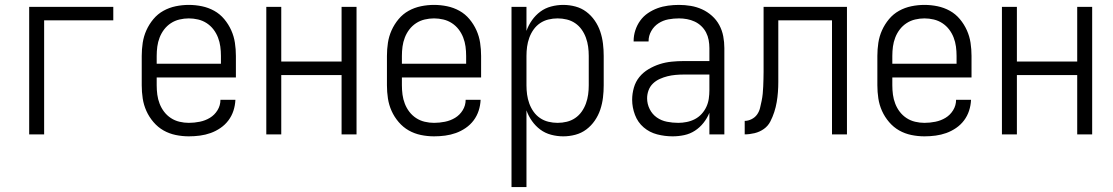

<svg xmlns="http://www.w3.org/2000/svg" viewBox="-20 -548 4540 783"><path d="M99 0V-520H442V-465H160V0Z M750 8Q723 8 696.5 2.5Q670 -3 647 -16Q624 -29 606 -50Q588 -71 577 -95.5Q566 -120 562 -146.5Q558 -173 558 -200V-320Q558 -347 562 -373.5Q566 -400 577 -424.5Q588 -449 605.5 -470Q623 -491 646.5 -504Q670 -517 696.5 -522.5Q723 -528 750 -528Q777 -528 803.5 -522.5Q830 -517 853.5 -504Q877 -491 894.5 -470Q912 -449 923 -424.5Q934 -400 938 -373.5Q942 -347 942 -320V-232H619V-200Q619 -181 621.5 -162Q624 -143 631 -125Q638 -107 649.5 -92Q661 -77 677 -66.5Q693 -56 712 -51.5Q731 -47 750 -47Q772 -47 794.5 -51.5Q817 -56 836 -67.5Q855 -79 867 -98.5Q879 -118 879 -141H940Q939 -118 932 -96.5Q925 -75 911.5 -57Q898 -39 879 -26Q860 -13 839 -5.5Q818 2 795.5 5Q773 8 750 8ZM619 -288H881V-320Q881 -339 878.5 -358Q876 -377 869 -395Q862 -413 850.5 -428Q839 -443 823 -453.5Q807 -464 788 -468.5Q769 -473 750 -473Q731 -473 712 -468.5Q693 -464 677 -453.5Q661 -443 649.5 -428Q638 -413 631 -395Q624 -377 621.5 -358Q619 -339 619 -320Z M1066 0V-520H1127V-297H1373V-520H1434V0H1373V-242H1127V0Z M1750 8Q1723 8 1696.5 2.5Q1670 -3 1647 -16Q1624 -29 1606 -50Q1588 -71 1577 -95.5Q1566 -120 1562 -146.5Q1558 -173 1558 -200V-320Q1558 -347 1562 -373.5Q1566 -400 1577 -424.5Q1588 -449 1605.5 -470Q1623 -491 1646.5 -504Q1670 -517 1696.5 -522.5Q1723 -528 1750 -528Q1777 -528 1803.5 -522.5Q1830 -517 1853.5 -504Q1877 -491 1894.5 -470Q1912 -449 1923 -424.5Q1934 -400 1938 -373.5Q1942 -347 1942 -320V-232H1619V-200Q1619 -181 1621.5 -162Q1624 -143 1631 -125Q1638 -107 1649.5 -92Q1661 -77 1677 -66.5Q1693 -56 1712 -51.5Q1731 -47 1750 -47Q1772 -47 1794.5 -51.5Q1817 -56 1836 -67.5Q1855 -79 1867 -98.5Q1879 -118 1879 -141H1940Q1939 -118 1932 -96.5Q1925 -75 1911.5 -57Q1898 -39 1879 -26Q1860 -13 1839 -5.5Q1818 2 1795.5 5Q1773 8 1750 8ZM1619 -288H1881V-320Q1881 -339 1878.5 -358Q1876 -377 1869 -395Q1862 -413 1850.5 -428Q1839 -443 1823 -453.5Q1807 -464 1788 -468.5Q1769 -473 1750 -473Q1731 -473 1712 -468.5Q1693 -464 1677 -453.5Q1661 -443 1649.5 -428Q1638 -413 1631 -395Q1624 -377 1621.5 -358Q1619 -339 1619 -320Z M2066 215V-520H2127V-422Q2135 -445 2149.5 -465.5Q2164 -486 2183.5 -500.5Q2203 -515 2227.5 -521.5Q2252 -528 2277 -528Q2302 -528 2326.5 -521.5Q2351 -515 2371 -500Q2391 -485 2405.5 -464Q2420 -443 2428 -419Q2436 -395 2439 -370Q2442 -345 2442 -320V-200Q2442 -175 2439 -150Q2436 -125 2428 -101Q2420 -77 2405.5 -56Q2391 -35 2371 -20Q2351 -5 2326.5 1.5Q2302 8 2277 8Q2252 8 2227.5 1.5Q2203 -5 2183.5 -19.5Q2164 -34 2149.5 -54.5Q2135 -75 2127 -98V215ZM2254 -47Q2273 -47 2291.5 -51.5Q2310 -56 2325.5 -66.5Q2341 -77 2352 -92.5Q2363 -108 2369.5 -126Q2376 -144 2378.5 -162.5Q2381 -181 2381 -200V-320Q2381 -339 2378.5 -357.5Q2376 -376 2369.5 -394Q2363 -412 2352 -427.5Q2341 -443 2325.5 -453.5Q2310 -464 2291.5 -468.5Q2273 -473 2254 -473Q2235 -473 2216.5 -468.5Q2198 -464 2182.5 -453.5Q2167 -443 2156 -427.5Q2145 -412 2138.5 -394Q2132 -376 2129.5 -357.5Q2127 -339 2127 -320V-200Q2127 -181 2129.5 -162.5Q2132 -144 2138.5 -126Q2145 -108 2156 -92.5Q2167 -77 2182.5 -66.5Q2198 -56 2216.5 -51.5Q2235 -47 2254 -47Z M2723 8Q2691 8 2660 0Q2629 -8 2605 -28.5Q2581 -49 2569.5 -79.5Q2558 -110 2558 -141Q2558 -166 2565 -190.5Q2572 -215 2587.5 -234Q2603 -253 2625 -266Q2647 -279 2670.5 -286.5Q2694 -294 2719 -296.5Q2744 -299 2768 -299H2873V-352Q2873 -368 2870 -384.5Q2867 -401 2859.5 -415.5Q2852 -430 2840 -441.5Q2828 -453 2813 -460Q2798 -467 2781.5 -470Q2765 -473 2749 -473Q2727 -473 2705.5 -469Q2684 -465 2665.5 -453Q2647 -441 2636 -421.5Q2625 -402 2625 -381V-379H2564V-381Q2564 -403 2571 -424.5Q2578 -446 2591 -464Q2604 -482 2622.5 -494.5Q2641 -507 2661.5 -514.5Q2682 -522 2704.5 -525Q2727 -528 2749 -528Q2773 -528 2797 -524Q2821 -520 2843 -510Q2865 -500 2883.5 -483.5Q2902 -467 2913.5 -445.5Q2925 -424 2929.5 -400Q2934 -376 2934 -352V0H2873V-88Q2864 -66 2849 -47Q2834 -28 2814 -15Q2794 -2 2770.5 3Q2747 8 2723 8ZM2746 -47Q2763 -47 2780.5 -50.5Q2798 -54 2813.5 -62Q2829 -70 2841 -83Q2853 -96 2860.5 -112Q2868 -128 2870.5 -145.5Q2873 -163 2873 -180V-244H2768Q2752 -244 2735 -242.5Q2718 -241 2702 -237Q2686 -233 2670.5 -226Q2655 -219 2643 -207.5Q2631 -196 2625 -180Q2619 -164 2619 -147Q2619 -124 2629.5 -103Q2640 -82 2658.5 -69Q2677 -56 2700 -51.5Q2723 -47 2746 -47Z M3373 0V-465H3154V-256Q3154 -235 3154 -214Q3154 -193 3152.5 -172.5Q3151 -152 3147.5 -131.5Q3144 -111 3137.5 -91Q3131 -71 3121.5 -52.5Q3112 -34 3095 -22Q3078 -10 3057.5 -5Q3037 0 3017 0V-55Q3031 -55 3045 -62Q3059 -69 3067.5 -81Q3076 -93 3079.5 -107.5Q3083 -122 3086 -136.5Q3089 -151 3090.5 -166Q3092 -181 3092.5 -195.5Q3093 -210 3093.5 -225Q3094 -240 3094 -255V-520H3434V0Z M3750 8Q3723 8 3696.5 2.5Q3670 -3 3647 -16Q3624 -29 3606 -50Q3588 -71 3577 -95.5Q3566 -120 3562 -146.5Q3558 -173 3558 -200V-320Q3558 -347 3562 -373.5Q3566 -400 3577 -424.5Q3588 -449 3605.5 -470Q3623 -491 3646.5 -504Q3670 -517 3696.5 -522.5Q3723 -528 3750 -528Q3777 -528 3803.5 -522.5Q3830 -517 3853.5 -504Q3877 -491 3894.5 -470Q3912 -449 3923 -424.5Q3934 -400 3938 -373.5Q3942 -347 3942 -320V-232H3619V-200Q3619 -181 3621.5 -162Q3624 -143 3631 -125Q3638 -107 3649.5 -92Q3661 -77 3677 -66.5Q3693 -56 3712 -51.5Q3731 -47 3750 -47Q3772 -47 3794.5 -51.5Q3817 -56 3836 -67.5Q3855 -79 3867 -98.5Q3879 -118 3879 -141H3940Q3939 -118 3932 -96.5Q3925 -75 3911.5 -57Q3898 -39 3879 -26Q3860 -13 3839 -5.5Q3818 2 3795.5 5Q3773 8 3750 8ZM3619 -288H3881V-320Q3881 -339 3878.5 -358Q3876 -377 3869 -395Q3862 -413 3850.5 -428Q3839 -443 3823 -453.5Q3807 -464 3788 -468.5Q3769 -473 3750 -473Q3731 -473 3712 -468.5Q3693 -464 3677 -453.5Q3661 -443 3649.5 -428Q3638 -413 3631 -395Q3624 -377 3621.5 -358Q3619 -339 3619 -320Z M4066 0V-520H4127V-297H4373V-520H4434V0H4373V-242H4127V0Z"/></svg>

Font: Iosevka Fixed Light
Style: Regular
Weight: 300
Monospace: yes
Designer: Belleve Invis
Foundry: Belleve Invis
Version: Version 32.3.0